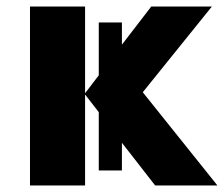

<svg xmlns="http://www.w3.org/2000/svg" viewBox="-20 -569 687 589"><path d="M354 -500V-432L444 -549H630L418 -286L647 0H456L354 -131V-46H283V-225L241 -279V0H72V-549H241V-283L283 -338V-500Z"/></svg>

Font: Noto Sans ExtraBold
Style: Regular
Weight: 800
Designer: Monotype Design Team
Foundry: Monotype Imaging Inc.
Version: Version 2.007